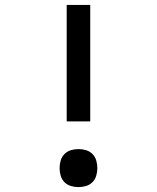

<svg xmlns="http://www.w3.org/2000/svg" viewBox="-20 -755 640 783"><path d="M348 -260H252V-735H348ZM300 8Q284 8 269 3.5Q254 -1 243 -12Q232 -23 227.5 -38.5Q223 -54 223 -69Q223 -85 227.5 -100.5Q232 -116 243 -127Q254 -138 269 -142.5Q284 -147 300 -147Q316 -147 331 -142.5Q346 -138 357 -127Q368 -116 372.5 -100.5Q377 -85 377 -69Q377 -54 372.5 -38.5Q368 -23 357 -12Q346 -1 331 3.5Q316 8 300 8Z"/></svg>

Font: Iosevka Medium Extended
Style: Regular
Weight: 500
Width: 7
Monospace: yes
Designer: Belleve Invis
Foundry: Belleve Invis
Version: Version 32.5.0; ttfautohint (v1.8.4)